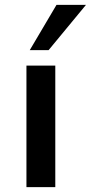

<svg xmlns="http://www.w3.org/2000/svg" viewBox="-20 -770 374 790"><path d="M102.5 -563.8 212.5 -750H333.8L180 -563.8ZM88.8 0V-500H207.5V0Z"/></svg>

Font: Now Medium
Style: Regular
Weight: 500
Designer: Alfredo Marco Pradil
Foundry: Alfredo Marco Pradil
Version: Version 1.002;PS 001.002;hotconv 1.0.88;makeotf.lib2.5.64775